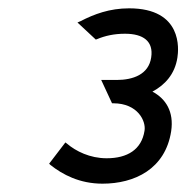

<svg xmlns="http://www.w3.org/2000/svg" viewBox="-20 -820 447 461"><path d="M98 -427 101 -424C130 -401 171 -379 226 -379C303 -379 377 -414 391 -505C398 -552 378 -583 346 -600C376 -616 400 -642 406 -682C409 -701 419 -800 290 -800C243 -800 206 -786 173 -769L166 -766L210 -725L213 -726C232 -734 254 -739 280 -739C324 -739 349 -721 343 -682C337 -641 299 -628 260 -628H223L249 -572H252C311 -572 331 -529 327 -506C320 -461 286 -440 236 -440C196 -440 162 -457 141 -475L137 -478Z"/></svg>

Font: Charger Sport
Style: ExtObl
Weight: 400
Designer: Jasper
Foundry: Cannot Into Space Fonts
Version: Version 1.1